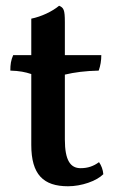

<svg xmlns="http://www.w3.org/2000/svg" viewBox="-20 -640 404 669"><path d="M217 9C264 9 316 -9 340 -33C339 -48 333 -64 325 -75C306 -61 286 -54 261 -54C226 -54 206 -80 206 -154V-380C239 -388 278 -393 324 -394C330 -411 333 -429 333 -448H206V-563C206 -606 202 -613 186 -620C162 -600 124 -582 89 -575V-448H26C18 -430 16 -415 16 -394C48 -393 68 -389 89 -382V-135C89 -32 131 9 217 9Z"/></svg>

Font: Vollkorn Semibold
Style: Regular
Weight: 600
Designer: Friedrich Althausen
Foundry: Friedrich Althausen
Version: Version 4.015;PS 004.015;hotconv 1.0.88;makeotf.lib2.5.64775